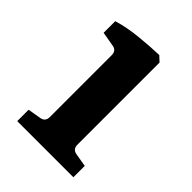

<svg xmlns="http://www.w3.org/2000/svg" viewBox="-139 -495 561 561"><g transform="rotate(45 141.5 -215.0)"><path d="M204 -76Q204 -57 222 -54L263 -47V0H31V-47L72 -54Q90 -57 90 -76V-331Q90 -350 73 -353L27 -361V-409Q63 -420 107.5 -424.5Q152 -429 188 -430L204 -415Z"/></g></svg>

Font: Yrsa SemiBold
Style: Regular
Weight: 600
Version: Version 2.004